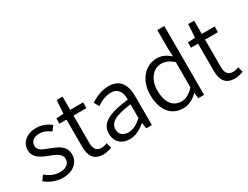

<svg xmlns="http://www.w3.org/2000/svg" viewBox="-73 -1352 2477 1920"><g transform="rotate(-30 1165.0 -391.5)"><path d="M233 13C358 13 426 -59 426 -145C426 -248 339 -279 259 -310C197 -333 141 -353 141 -407C141 -451 174 -489 246 -489C296 -489 334 -468 370 -441L410 -494C369 -527 310 -554 246 -554C129 -554 62 -487 62 -403C62 -311 146 -276 222 -247C282 -225 348 -199 348 -141C348 -91 311 -51 236 -51C168 -51 120 -78 73 -116L33 -61C83 -19 156 13 233 13Z M700 13C730 13 766 3 797 -7L780 -69C762 -61 737 -54 717 -54C652 -54 632 -94 632 -160V-474H781V-540H632V-693H564L554 -540L469 -535V-474H551V-163C551 -57 587 13 700 13Z M1004 13C1072 13 1134 -22 1186 -66H1189L1197 0H1263V-335C1263 -465 1211 -554 1080 -554C993 -554 917 -514 871 -484L903 -426C944 -455 1002 -486 1067 -486C1160 -486 1183 -414 1182 -341C950 -315 847 -257 847 -139C847 -41 915 13 1004 13ZM1026 -53C971 -53 926 -79 926 -144C926 -218 991 -264 1182 -286V-128C1127 -79 1080 -53 1026 -53Z M1622 13C1689 13 1746 -22 1789 -65H1792L1799 0H1866V-796H1785V-585L1789 -490C1740 -530 1698 -554 1635 -554C1510 -554 1399 -444 1399 -269C1399 -89 1486 13 1622 13ZM1639 -56C1540 -56 1483 -137 1483 -270C1483 -396 1555 -485 1647 -485C1694 -485 1737 -468 1785 -425V-133C1737 -82 1691 -56 1639 -56Z M2219 13C2249 13 2285 3 2316 -7L2299 -69C2281 -61 2256 -54 2236 -54C2171 -54 2151 -94 2151 -160V-474H2300V-540H2151V-693H2083L2073 -540L1988 -535V-474H2070V-163C2070 -57 2106 13 2219 13Z"/></g></svg>

Font: ChiuKong Gothic CL Normal
Style: Regular
Weight: 350
Designer: Ryoko NISHIZUKA 西塚涼子 (kana, bopomofo & ideographs); Paul D. Hunt (Latin, Greek & Cyrillic); Sandoll Communications 산돌커뮤니
Foundry: Adobe
Version: Version 1.300